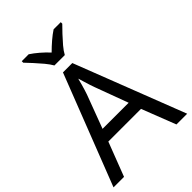

<svg xmlns="http://www.w3.org/2000/svg" viewBox="-268 -1060 1176 1176"><g transform="rotate(-45 319.5 -472.0)"><path d="M545 0 459 -221H176L91 0H0L279 -717H360L638 0ZM352 -517Q349 -525 342 -546Q335 -567 328.5 -589.5Q322 -612 318 -624Q313 -604 307.5 -583.5Q302 -563 296.5 -546Q291 -529 287 -517L206 -301H432ZM272 -784Q259 -807 237 -833.5Q215 -860 191 -886Q167 -912 149 -931V-944H209Q235 -927 263 -903Q291 -879 316 -852Q343 -879 371 -903Q399 -927 425 -944H487V-931Q468 -912 443.5 -886Q419 -860 396.5 -833.5Q374 -807 362 -784Z"/></g></svg>

Font: Noto Sans Hebrew
Style: Regular
Weight: 400
Designer: Monotype Design Team
Foundry: Monotype Imaging Inc.
Version: Version 2.003